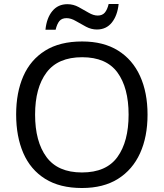

<svg xmlns="http://www.w3.org/2000/svg" viewBox="-20 -933 821 963"><path d="M720 -358Q720 -247 682.5 -164.5Q645 -82 572 -36Q499 10 391 10Q280 10 206.5 -36Q133 -82 97 -165Q61 -248 61 -359Q61 -469 97 -551Q133 -633 206.5 -679Q280 -725 392 -725Q499 -725 572 -679.5Q645 -634 682.5 -551.5Q720 -469 720 -358ZM156 -358Q156 -223 213 -145.5Q270 -68 391 -68Q513 -68 569 -145.5Q625 -223 625 -358Q625 -493 569 -569.5Q513 -646 392 -646Q271 -646 213.5 -569.5Q156 -493 156 -358ZM208 -784Q214 -843 242.5 -877.5Q271 -912 318 -912Q348 -912 374.5 -897.5Q401 -883 425 -869Q449 -855 470 -855Q493 -855 505.5 -869.5Q518 -884 525 -913H575Q569 -855 541 -820Q513 -785 466 -785Q438 -785 411.5 -799Q385 -813 360.5 -827.5Q336 -842 314 -842Q290 -842 278 -827.5Q266 -813 259 -784Z"/></svg>

Font: Noto Sans Lisu
Style: Regular
Weight: 400
Designer: Monotype Design Team. David Williams.
Foundry: Monotype Imaging Inc.
Version: Version 2.102